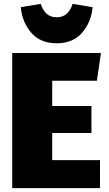

<svg xmlns="http://www.w3.org/2000/svg" viewBox="-20 -969 560 989"><path d="M495 0H43V-696H500L479 -553H249V-423H451V-284H249V-144H495ZM272 -746Q188 -746 141 -800.5Q94 -855 87 -932L190 -949Q199 -919 219 -899.5Q239 -880 272 -880Q305 -880 325 -899.5Q345 -919 354 -949L457 -932Q450 -855 403 -800.5Q356 -746 272 -746Z"/></svg>

Font: Trujillo Black
Style: Regular
Weight: 900
Designer: Fira Sans original fonts by bBox Type GmbH, Carrois Corporate GbR, & Edenspiekermann AG / Changes by Cristiano Sobral
Foundry: Fira Sans original fonts by bBox Type GmbH, Carrois Corporate GbR, & Edenspiekermann AG / Changes by Cristiano Sobral
Version: Version 4.301;July 28, 2020;FontCreator 13.0.0.2655 64-bit